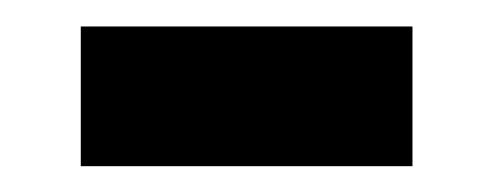

<svg xmlns="http://www.w3.org/2000/svg" viewBox="-20 -334 373 145"><path d="M291.5 -314V-208.5H41V-314Z"/></svg>

Font: Arimo SemiBold
Style: Regular
Weight: 600
Designer: Steve Matteson
Foundry: Monotype Imaging Inc.
Version: Version 1.33